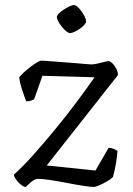

<svg xmlns="http://www.w3.org/2000/svg" viewBox="-20 -740 526 760"><path d="M82 0Q75 0 64 -8Q53 -16 44.5 -28Q36 -40 35 -49Q69 -79 111 -126Q153 -173 197.5 -227Q242 -281 282.5 -335Q323 -389 354 -434L148 -440L115 -347Q112 -345 104 -342Q96 -339 84 -339Q77 -356 68 -383Q59 -410 56 -434Q61 -441 73 -452Q85 -463 99 -474Q113 -485 125.5 -492.5Q138 -500 144 -500Q149 -500 168.5 -498.5Q188 -497 214.5 -495Q241 -493 267.5 -491Q294 -489 314.5 -487Q335 -485 342 -485Q351 -485 366.5 -488.5Q382 -492 395.5 -495.5Q409 -499 412 -498Q425 -493 436 -475.5Q447 -458 447 -443L165 -85L358 -65L410 -155Q423 -154 432 -150Q441 -146 445 -142Q444 -133 443 -121.5Q442 -110 439.5 -96Q437 -82 434 -67.5Q431 -53 427 -39Q419 -31 403.5 -22Q388 -13 373 -6.5Q358 0 350 0Q339 0 309.5 -4.5Q280 -9 244.5 -16Q209 -23 178 -27.5Q147 -32 132 -32Q122 -32 111.5 -25.5Q101 -19 82 0ZM257 -609Q251 -609 242 -616.5Q233 -624 224.5 -634.5Q216 -645 210.5 -655.5Q205 -666 205 -672Q205 -678 212.5 -686Q220 -694 231.5 -701.5Q243 -709 254.5 -714.5Q266 -720 272 -720Q279 -720 287.5 -712.5Q296 -705 303.5 -694Q311 -683 316 -672.5Q321 -662 321 -655Q321 -650 314 -642Q307 -634 296.5 -626.5Q286 -619 275 -614Q264 -609 257 -609Z"/></svg>

Font: Texturina 12pt ExtraLight
Style: Regular
Weight: 250
Designer: Guillermo Torres Carreño
Foundry: Omnibus-Type
Version: Version 1.002